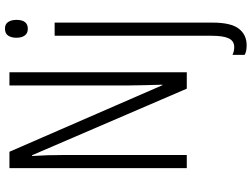

<svg xmlns="http://www.w3.org/2000/svg" viewBox="-140 -632 1013 773"><g transform="rotate(-90 366.5 -245.5)"><path d="M462 0H396L128 -623H125Q127 -592 128 -560.5Q129 -529 129 -493V0H76V-714H142L410 -98H412Q411 -137 410 -172.5Q409 -208 409 -234V-714H462ZM601 -686Q601 -706 609.5 -719Q618 -732 638 -732Q656 -732 664.5 -719Q673 -706 673 -686Q673 -640 637 -640Q619 -640 610 -652.5Q601 -665 601 -686ZM571 241Q558 241 548.5 239Q539 237 532 233V184Q547 191 563 191Q588 191 598.5 169Q609 147 609 100V-532H662V103Q662 178 637.5 209.5Q613 241 571 241Z"/></g></svg>

Font: Noto Sans ExtraCondensed Light
Style: Regular
Weight: 300
Width: 2
Designer: Monotype Design Team
Foundry: Monotype Imaging Inc.
Version: Version 2.013; ttfautohint (v1.8.4.7-5d5b)